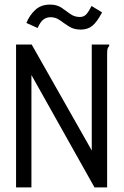

<svg xmlns="http://www.w3.org/2000/svg" viewBox="-20 -817 540 837"><path d="M50 -623H118L380 -161V-623H456V-616Q450 -610 448.5 -603Q447 -596 447 -579V0H392L117 -490V0H50ZM379 -791 425 -763Q403 -721 382.5 -704.5Q362 -688 332 -688Q302 -688 281 -701.5Q260 -715 241.5 -728.5Q223 -742 200 -742Q183 -742 169.5 -732Q156 -722 144 -695L95 -717Q109 -751 134 -774Q159 -797 198 -797Q228 -797 248 -783.5Q268 -770 286 -756.5Q304 -743 328 -743Q344 -743 354.5 -753Q365 -763 379 -791Z"/></svg>

Font: Inconsolata Nerd Font Mono
Style: Regular
Weight: 400
Monospace: yes
Designer: Raph Levien, Cyreal, Brenton Simpson
Foundry: Raph Levien, Cyreal, Google
Version: Version 3.000; ttfautohint (v1.8.3);Nerd Fonts 3.0.2